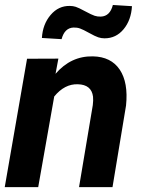

<svg xmlns="http://www.w3.org/2000/svg" viewBox="-21 -770 590 790"><path d="M219.2 -528.8 207.5 -466.3Q271 -540 361.3 -538.1Q436 -536.6 471.7 -483.4Q507.3 -430.2 497.6 -335.9L441.9 0H304.2L360.8 -337.4Q363.3 -356.4 361.8 -372.1Q355.5 -421.9 299.3 -423.3Q245.1 -425.3 202.1 -373L136.2 0H-1.5L90.3 -528.3ZM522 -744.6Q518.6 -687 487.5 -649.7Q456.5 -612.3 409.2 -612.3Q395.5 -612.3 383.1 -616.5Q370.6 -620.6 345.7 -634.5Q320.8 -648.4 308.3 -652.8Q295.9 -657.2 281.7 -656.7Q244.6 -655.3 232.4 -608.9L151.4 -613.8Q154.8 -670.4 187.3 -708.5Q219.7 -746.6 266.6 -745.6Q279.3 -745.6 290.8 -741.9Q302.2 -738.3 329.3 -723.6Q356.4 -709 368.4 -705.1Q380.4 -701.2 394 -701.7Q431.6 -703.1 443.4 -749.5Z"/></svg>

Font: RobotoInd
Style: Bold Italic
Weight: 700
Italic angle: -12°
Designer: Google
Version: Version 2.001150; 2014